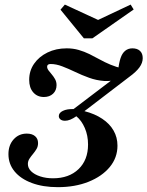

<svg xmlns="http://www.w3.org/2000/svg" viewBox="-20 -789 630 821"><path d="M227.4 11.3Q163.7 11.3 116.1 -6.5Q68.5 -24.2 42.3 -56Q16.1 -87.9 16.1 -129.8Q16.1 -168.5 38.3 -193.1Q60.5 -217.7 94.4 -217.7Q116.9 -217.7 129.8 -206.9Q142.7 -196 142.7 -177.4Q142.7 -162.9 136.3 -152Q129.8 -141.1 121.4 -131Q112.9 -121 106 -110.5Q99.2 -100 99.2 -87.9Q99.2 -70.2 113.3 -56.5Q127.4 -42.7 152 -34.7Q176.6 -26.6 206.5 -26.6Q275 -26.6 315.7 -65.7Q356.5 -104.8 356.5 -171Q356.5 -209.7 342.7 -241.5Q329 -273.4 306.5 -291.9Q292.7 -282.3 280.6 -277.4Q268.5 -272.6 258.1 -272.6Q246 -272.6 238.7 -278.2Q231.5 -283.9 231.5 -292.7Q231.5 -306.5 248.8 -314.9Q266.1 -323.4 294.4 -322.6L485.5 -467.7L496.8 -454Q459.7 -440.3 425.8 -442.7Q391.9 -445.2 360.9 -456.5Q329.8 -467.7 301.2 -481.5Q272.6 -495.2 246.4 -505.2Q220.2 -515.3 196.8 -515.3Q181.5 -515.3 181.5 -504Q181.5 -496 187.5 -487.9Q193.5 -479.8 201.2 -471Q208.9 -462.1 215.3 -450.8Q221.8 -439.5 221.8 -425Q221.8 -402.4 206.9 -388.3Q191.9 -374.2 167.7 -374.2Q139.5 -374.2 122.2 -394Q104.8 -413.7 104.8 -447.6Q104.8 -486.3 125.8 -516.5Q146.8 -546.8 183.1 -564.5Q219.4 -582.3 265.3 -582.3Q292.7 -582.3 316.5 -575.4Q340.3 -568.5 362.5 -557.7Q384.7 -546.8 406.5 -534.7Q428.2 -522.6 452.4 -512.5Q476.6 -502.4 504 -496L485.5 -490.3Q488.7 -520.2 495.6 -540.7Q502.4 -561.3 515.3 -571.8Q528.2 -582.3 546 -582.3Q566.9 -582.3 578.6 -571.4Q590.3 -560.5 590.3 -540.3Q590.3 -520.2 576.2 -500.8Q562.1 -481.5 533.1 -460.5L341.1 -313.7Q385.5 -302.4 417.3 -281Q449.2 -259.7 465.7 -230.6Q482.3 -201.6 482.3 -166.1Q482.3 -114.5 449.2 -74.6Q416.1 -34.7 358.5 -11.7Q300.8 11.3 227.4 11.3ZM538.7 -769.4 551.6 -748.4 375 -625H338.7L238.7 -747.6L257.3 -769.4L423.4 -692.7L355.6 -683.1Z"/></svg>

Font: Playfair 9pt
Style: Bold Italic
Weight: 700
Italic angle: -15.6°
Designer: Claus Eggers Sørensen
Foundry: Claus Eggers Sørensen
Version: Version 2.203